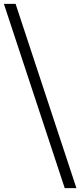

<svg xmlns="http://www.w3.org/2000/svg" viewBox="-70 -841 412 985"><path d="M10 -821 322 124H262L-50 -821Z"/></svg>

Font: TypoPRO Montserrat Alternates
Style: Regular
Weight: 300
Designer: Julieta Ulanovsky
Foundry: Julieta Ulanovsky
Version: Version 6.001